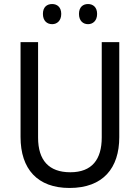

<svg xmlns="http://www.w3.org/2000/svg" viewBox="-20 -923 694 953"><path d="M193 -854C193 -820 213 -803 239 -803C263 -803 284 -820 284 -854C284 -888 263 -903 239 -903C213 -903 193 -888 193 -854ZM372 -854C372 -820 392 -803 417 -803C441 -803 462 -820 462 -854C462 -888 441 -903 417 -903C392 -903 372 -888 372 -854ZM572 -242V-714H485V-241C485 -132 437 -68 329 -68C223 -68 169 -127 169 -240V-714H82V-243C82 -84 166 10 325 10C492 10 572 -89 572 -242Z"/></svg>

Font: Noto Sans Arabic UI SmCn
Style: Regular
Weight: 400
Width: 4
Designer: Monotype Design Team, Nadine Chahine and Nizar Qandah
Foundry: Monotype Imaging Inc.
Version: Version 2.010